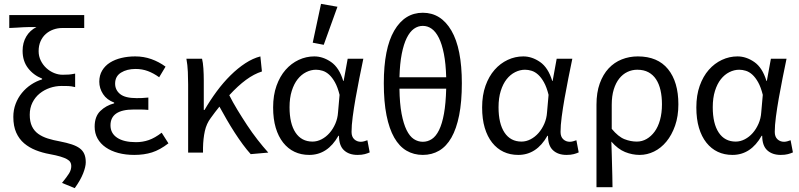

<svg xmlns="http://www.w3.org/2000/svg" viewBox="-20 -790 4139 994"><path d="M367 184 301 157Q327 125 338 107Q349 89 349 69Q349 58 344 49.5Q339 41 326.5 34Q314 27 292.5 20.5Q271 14 238 8Q199 1 165 -12.5Q131 -26 105 -48Q79 -70 64 -103.5Q49 -137 49 -185Q49 -221 61 -252.5Q73 -284 93.5 -309Q114 -334 141 -352Q168 -370 198 -379V-383Q153 -401 125 -437.5Q97 -474 97 -527Q97 -569 116 -601Q135 -633 169 -650Q149 -650 133 -650Q117 -650 101.5 -649Q86 -648 68.5 -647Q51 -646 28 -645V-712H416V-645H302Q278 -645 256 -637Q234 -629 217 -614Q200 -599 190 -576.5Q180 -554 180 -525Q180 -499 191 -476.5Q202 -454 220 -437.5Q238 -421 260 -412Q282 -403 304 -403Q324 -403 336.5 -404Q349 -405 369 -409V-339Q349 -344 334 -344.5Q319 -345 299 -345Q268 -345 238.5 -335Q209 -325 185.5 -306Q162 -287 148 -259Q134 -231 134 -196Q134 -160 145.5 -136Q157 -112 178 -97Q199 -82 227.5 -73Q256 -64 290 -58Q326 -51 351.5 -42.5Q377 -34 393 -22Q409 -10 416.5 7.5Q424 25 424 50Q424 73 410.5 107.5Q397 142 367 184Z M675 12Q630 12 592.5 2Q555 -8 527.5 -27Q500 -46 485 -73Q470 -100 470 -134Q470 -187 499.5 -215.5Q529 -244 571 -255V-259Q533 -273 513.5 -303Q494 -333 494 -367Q494 -400 509 -425Q524 -450 549.5 -466Q575 -482 608.5 -490Q642 -498 680 -498Q724 -498 763.5 -484Q803 -470 837 -445L804 -390Q775 -411 745.5 -422Q716 -433 682 -433Q637 -433 606.5 -414Q576 -395 576 -357Q576 -324 602 -303Q628 -282 687 -282Q701 -282 715 -282.5Q729 -283 748 -285V-221Q726 -223 708 -223Q690 -223 672 -223Q552 -223 552 -141Q552 -100 586.5 -77Q621 -54 684 -54Q719 -54 750.5 -65Q782 -76 817 -103L852 -48Q808 -14 767 -1Q726 12 675 12Z M1278 8Q1258 -14 1237 -42.5Q1216 -71 1195 -103.5Q1174 -136 1154 -170.5Q1134 -205 1116 -238Q1105 -224 1093.5 -209.5Q1082 -195 1071 -179Q1049 -150 1040.5 -111.5Q1032 -73 1031 -25V0H954V-353Q954 -382 952.5 -418Q951 -454 945 -486H1026Q1031 -466 1033 -435.5Q1035 -405 1035 -373V-221H1039Q1068 -271 1102 -317Q1136 -363 1173.5 -400Q1211 -437 1250 -462.5Q1289 -488 1328 -498L1336 -420Q1295 -407 1253.5 -376.5Q1212 -346 1167 -297Q1185 -261 1209 -221.5Q1233 -182 1259 -142.5Q1285 -103 1313.5 -66.5Q1342 -30 1369 0Z M1581 12Q1539 12 1505 -4Q1471 -20 1446 -51.5Q1421 -83 1407.5 -128.5Q1394 -174 1394 -234Q1394 -297 1411.5 -346Q1429 -395 1458.5 -428.5Q1488 -462 1526.5 -480Q1565 -498 1607 -498Q1652 -498 1694 -469Q1736 -440 1757 -371H1759L1780 -486H1861Q1851 -438 1840.5 -385.5Q1830 -333 1821 -282Q1812 -231 1806 -185.5Q1800 -140 1800 -107Q1800 -82 1814 -69Q1828 -56 1848 -56Q1856 -56 1865 -58.5Q1874 -61 1882 -64L1894 -1Q1883 4 1868 8Q1853 12 1831 12Q1787 12 1761 -12Q1735 -36 1735 -87H1732Q1676 12 1581 12ZM1598 -57Q1622 -57 1645 -69Q1668 -81 1686 -101.5Q1704 -122 1716 -149.5Q1728 -177 1730 -208L1738 -299Q1728 -339 1714 -364Q1700 -389 1684 -403.5Q1668 -418 1650.5 -423.5Q1633 -429 1616 -429Q1590 -429 1565 -416.5Q1540 -404 1521 -380Q1502 -356 1490.5 -319.5Q1479 -283 1479 -235Q1479 -150 1510 -103.5Q1541 -57 1598 -57ZM1599 -569 1642 -770 1727 -755 1656 -558Z M2169 12Q2122 12 2084.5 -10Q2047 -32 2021 -77.5Q1995 -123 1981 -193Q1967 -263 1967 -359Q1967 -539 2021 -631.5Q2075 -724 2169 -724Q2263 -724 2317 -631.5Q2371 -539 2371 -359Q2371 -263 2357 -193Q2343 -123 2317 -77.5Q2291 -32 2253.5 -10Q2216 12 2169 12ZM2169 -656Q2144 -656 2123 -641Q2102 -626 2086 -594Q2070 -562 2060 -511.5Q2050 -461 2048 -390H2290Q2288 -461 2278 -511.5Q2268 -562 2252 -594Q2236 -626 2215 -641Q2194 -656 2169 -656ZM2169 -56Q2194 -56 2215.5 -70Q2237 -84 2253 -116.5Q2269 -149 2278.5 -201.5Q2288 -254 2290 -331H2048Q2049 -254 2059 -201.5Q2069 -149 2085 -116.5Q2101 -84 2122.5 -70Q2144 -56 2169 -56Z M2663 12Q2621 12 2587 -4Q2553 -20 2528 -51.5Q2503 -83 2489.5 -128.5Q2476 -174 2476 -234Q2476 -297 2493.5 -346Q2511 -395 2540.5 -428.5Q2570 -462 2608.5 -480Q2647 -498 2689 -498Q2734 -498 2776 -469Q2818 -440 2839 -371H2841L2862 -486H2943Q2933 -438 2922.5 -385.5Q2912 -333 2903 -282Q2894 -231 2888 -185.5Q2882 -140 2882 -107Q2882 -82 2896 -69Q2910 -56 2930 -56Q2938 -56 2947 -58.5Q2956 -61 2964 -64L2976 -1Q2965 4 2950 8Q2935 12 2913 12Q2869 12 2843 -12Q2817 -36 2817 -87H2814Q2758 12 2663 12ZM2680 -57Q2704 -57 2727 -69Q2750 -81 2768 -101.5Q2786 -122 2798 -149.5Q2810 -177 2812 -208L2820 -299Q2810 -339 2796 -364Q2782 -389 2766 -403.5Q2750 -418 2732.5 -423.5Q2715 -429 2698 -429Q2672 -429 2647 -416.5Q2622 -404 2603 -380Q2584 -356 2572.5 -319.5Q2561 -283 2561 -235Q2561 -150 2592 -103.5Q2623 -57 2680 -57Z M3068 179V-248Q3068 -311 3085 -358Q3102 -405 3131 -436Q3160 -467 3199 -482.5Q3238 -498 3282 -498Q3385 -498 3438.5 -432Q3492 -366 3492 -250Q3492 -188 3475 -139.5Q3458 -91 3430 -57Q3402 -23 3366 -5.5Q3330 12 3292 12Q3253 12 3216 -3Q3179 -18 3145 -57Q3146 -24 3147 4.5Q3148 33 3148.5 61Q3149 89 3150 118Q3151 147 3151 179ZM3277 -57Q3304 -57 3327.5 -70.5Q3351 -84 3369 -108.5Q3387 -133 3397 -169Q3407 -205 3407 -250Q3407 -290 3399.5 -323Q3392 -356 3376.5 -379.5Q3361 -403 3337 -416Q3313 -429 3279 -429Q3252 -429 3228 -417.5Q3204 -406 3186 -383.5Q3168 -361 3157.5 -327Q3147 -293 3147 -247V-123Q3181 -82 3213 -69.5Q3245 -57 3277 -57Z M3772 12Q3730 12 3696 -4Q3662 -20 3637 -51.5Q3612 -83 3598.5 -128.5Q3585 -174 3585 -234Q3585 -297 3602.5 -346Q3620 -395 3649.5 -428.5Q3679 -462 3717.5 -480Q3756 -498 3798 -498Q3843 -498 3885 -469Q3927 -440 3948 -371H3950L3971 -486H4052Q4042 -438 4031.5 -385.5Q4021 -333 4012 -282Q4003 -231 3997 -185.5Q3991 -140 3991 -107Q3991 -82 4005 -69Q4019 -56 4039 -56Q4047 -56 4056 -58.5Q4065 -61 4073 -64L4085 -1Q4074 4 4059 8Q4044 12 4022 12Q3978 12 3952 -12Q3926 -36 3926 -87H3923Q3867 12 3772 12ZM3789 -57Q3813 -57 3836 -69Q3859 -81 3877 -101.5Q3895 -122 3907 -149.5Q3919 -177 3921 -208L3929 -299Q3919 -339 3905 -364Q3891 -389 3875 -403.5Q3859 -418 3841.5 -423.5Q3824 -429 3807 -429Q3781 -429 3756 -416.5Q3731 -404 3712 -380Q3693 -356 3681.5 -319.5Q3670 -283 3670 -235Q3670 -150 3701 -103.5Q3732 -57 3789 -57Z"/></svg>

Font: Source Sans Pro
Style: Regular
Weight: 400
Designer: Paul D. Hunt
Foundry: Adobe Systems Incorporated
Version: Version 2.021;PS 2.000;hotconv 1.0.86;makeotf.lib2.5.63406